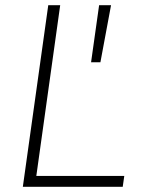

<svg xmlns="http://www.w3.org/2000/svg" viewBox="-20 -720 555 740"><path d="M362 -700H408L367 -480H331ZM166 -700H212L120 -42H459L453 0H68Z"/></svg>

Font: Retni Sans Light
Style: Italic
Weight: 300
Italic angle: -8°
Designer: Vitaly Kuzmin
Foundry: ParaType Ltd.
Version: Version 1.00;June 10, 2019;FontCreator 11.5.0.2425 64-bit; t